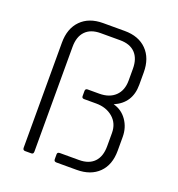

<svg xmlns="http://www.w3.org/2000/svg" viewBox="-119 -742 779 840"><g transform="rotate(20 270.0 -321.5)"><path d="M255 -347H309Q356 -347 383 -373Q410 -399 410 -445V-500Q410 -547 385.5 -572.5Q361 -598 315 -598H224Q178 -598 153.5 -572.5Q129 -547 129 -500V-12Q129 0 119 0H90Q79 0 79 -12V-501Q79 -567 116.5 -605Q154 -643 219 -643H320Q385 -643 422.5 -605Q460 -567 460 -501V-443Q460 -358 384 -325Q423 -315 446.5 -281.5Q470 -248 470 -204V-140Q470 -74 432.5 -37Q395 0 330 0H236Q224 0 224 -11V-34Q224 -44 236 -44H325Q371 -44 395.5 -69.5Q420 -95 420 -143V-204Q420 -249 389 -275.5Q358 -302 311 -302H255Q244 -302 244 -312V-336Q244 -347 255 -347Z"/></g></svg>

Font: Rajdhani
Style: Regular
Weight: 400
Designer: Satya Rajpurohit, Jyotish Sonowal
Foundry: Indian Type Foundry
Version: Version 1.201;PS 1.0;hotconv 1.0.78;makeotf.lib2.5.61930; tt